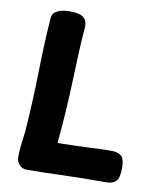

<svg xmlns="http://www.w3.org/2000/svg" viewBox="-86 -843 758 916"><g transform="rotate(10 292.5 -385.0)"><path d="M93 -727Q95 -753 119.5 -764Q144 -775 177 -775Q227 -775 245.5 -759Q264 -743 262 -713Q256 -640 253.5 -574.5Q251 -509 248.5 -442.5Q246 -376 241.5 -303.5Q237 -231 229 -146Q277 -147 312 -148Q347 -149 375.5 -150.5Q404 -152 431.5 -153Q459 -154 492 -154Q520 -154 536.5 -140Q553 -126 553 -84Q553 -34 537.5 -18Q522 -2 493 -2Q424 -2 369 -1Q314 0 268.5 1.5Q223 3 184 4Q145 5 106 5Q84 5 70 -10.5Q56 -26 56 -48Q56 -71 58.5 -96.5Q61 -122 64.5 -146.5Q68 -171 69 -192Q79 -333 81.5 -470.5Q84 -608 93 -727Z"/></g></svg>

Font: Playpen Sans Arabic
Style: Bold
Weight: 700
Version: Version 2.000